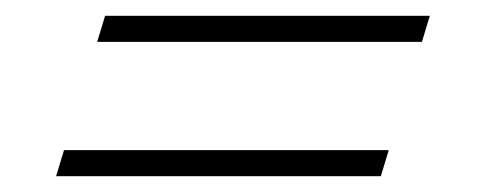

<svg xmlns="http://www.w3.org/2000/svg" viewBox="-20 -378 615 243"><path d="M113 -358H524L514 -325H103ZM61 -188H472L462 -155H51Z"/></svg>

Font: Newsreader Display
Style: Italic
Weight: 400
Italic angle: -17°
Designer: Hugues Gentile
Foundry: Production Type
Version: Version 1.001